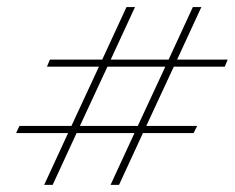

<svg xmlns="http://www.w3.org/2000/svg" viewBox="-20 -622 662 541"><path d="M392.1 -267.1H535.6L525.4 -247.1H382.8L315.4 -101.1H291.5L358.9 -247.1H195.8L128.4 -101.1H104.5L171.9 -247.1H25.4L34.7 -267.1H181.2L258.8 -434.1H112.3L120.6 -454.1H268.1L336.4 -602.1H360.4L292 -454.1H455.1L523.4 -602.1H547.4L479 -454.1H621.6L613.3 -434.1H469.7ZM282.7 -434.1 205.1 -267.1H368.2L445.8 -434.1Z"/></svg>

Font: TypoPRO Playfair Display
Style: Italic
Weight: 900
Italic angle: -14°
Designer: Claus Eggers Sørensen
Foundry: Claus Eggers Sørensen
Version: Version 1.004;PS 001.004;hotconv 1.0.70;makeotf.lib2.5.58329